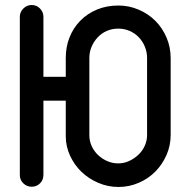

<svg xmlns="http://www.w3.org/2000/svg" viewBox="-20 -745 754 765"><path d="M59 -678Q59 -697 73 -711Q87 -725 106 -725Q126 -725 139.5 -711Q153 -697 153 -678V-439H242V-514Q242 -558 257 -596Q272 -634 300 -662.5Q328 -691 366.5 -707Q405 -723 452 -723Q494 -723 532.5 -706.5Q571 -690 599 -662Q627 -634 643.5 -595.5Q660 -557 660 -513V-208Q660 -165 643.5 -127.5Q627 -90 599 -61.5Q571 -33 532.5 -16.5Q494 0 452 0Q410 0 371.5 -16.5Q333 -33 304.5 -60.5Q276 -88 259 -125Q242 -162 242 -202V-344H153V-48Q153 -28 139.5 -14.5Q126 -1 106 -1Q87 -1 73 -14.5Q59 -28 59 -48ZM336 -206Q336 -183 345.5 -162.5Q355 -142 371 -127Q387 -112 407.5 -103Q428 -94 451 -94Q474 -94 494.5 -103.5Q515 -113 531 -128Q547 -143 556.5 -163.5Q566 -184 566 -207V-514Q566 -538 557 -559.5Q548 -581 532.5 -597Q517 -613 496 -622Q475 -631 451 -631Q427 -631 406 -622Q385 -613 369.5 -596.5Q354 -580 345 -559Q336 -538 336 -514Z"/></svg>

Font: VDS
Style: Regular
Weight: 400
Designer: artmaker
Foundry: artmaker
Version: Version 1.000 2009 initial release